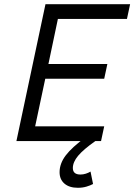

<svg xmlns="http://www.w3.org/2000/svg" viewBox="-20 -670 638 912"><path d="M58 0 196 -650H598L583 -580H255L210 -366H490L475 -296H195L147 -70H475L460 0ZM350 222Q309 222 286 202Q263 182 263 148Q263 107 292 68.5Q321 30 389 -20L433 0Q376 40 351 70Q326 100 326 128Q326 159 362 159Q375 159 387.5 155Q400 151 410 145L422 204Q409 211 390.5 216.5Q372 222 350 222Z"/></svg>

Font: Sometype Mono
Style: Italic
Weight: 400
Italic angle: -12°
Monospace: yes
Designer: Ryoichi Tsunekawa
Foundry: Dharma Type
Version: Version 1.000; ttfautohint (v1.8.3)